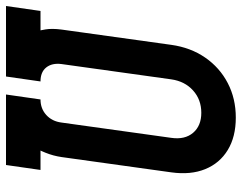

<svg xmlns="http://www.w3.org/2000/svg" viewBox="-111 -703 806 640"><g transform="rotate(90 292.0 -383.0)"><path d="M-8 0 8.5 -115H127.5L80 -82.5Q73.5 -111 70 -132Q66.5 -153 70.5 -185L121.5 -551Q130.5 -615.5 164 -664Q197.5 -712.5 249 -739.2Q300.5 -766 364 -766Q428 -766 472 -739.2Q516 -712.5 535.8 -664Q555.5 -615.5 546.5 -551L495.5 -185Q491.5 -157.5 481.2 -132Q471 -106.5 457 -82.5L419 -115H538.5L522 0H287L303.5 -115Q334 -115 355.2 -134.2Q376.5 -153.5 380.5 -185L431.5 -551Q438 -596 414.8 -623.5Q391.5 -651 348 -651Q304 -651 273.5 -623.5Q243 -596 236.5 -551L185.5 -185Q181.5 -153.5 196.8 -134.2Q212 -115 243.5 -115L227 0Z"/></g></svg>

Font: Mohave SemiBold
Style: Italic
Weight: 600
Italic angle: -8°
Designer: Gumpita Rahayu
Foundry: Tokotype
Version: Version 2.003